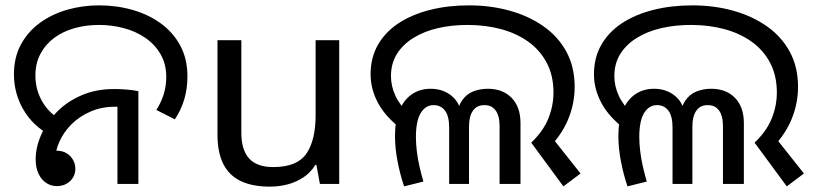

<svg xmlns="http://www.w3.org/2000/svg" viewBox="-20 -686 3036 716"><path d="M167 -182Q102 -217 67 -277.5Q32 -338 32 -409Q32 -472 58 -520Q84 -568 128.5 -600.5Q173 -633 230 -649.5Q287 -666 350 -666Q415 -666 474.5 -649Q534 -632 580 -598.5Q626 -565 652.5 -515.5Q679 -466 679 -401Q679 -355 667 -315Q655 -275 632 -241L563 -276Q580 -302 590 -333Q600 -364 600 -399Q600 -447 579 -483.5Q558 -520 522.5 -544.5Q487 -569 442 -581Q397 -593 349 -593Q301 -593 258 -581Q215 -569 182.5 -545Q150 -521 131 -485.5Q112 -450 112 -404Q112 -355 135 -312Q158 -269 201 -243L167 -182ZM192 8Q170 8 152 -4Q134 -16 123.5 -38.5Q113 -61 113 -92Q113 -136 133 -182Q153 -228 190.5 -267Q228 -306 282.5 -330Q337 -354 406 -354Q428 -354 452.5 -352Q477 -350 496 -346V0H418V-310L463 -283Q448 -286 434.5 -287Q421 -288 409 -288Q359 -288 317.5 -270Q276 -252 246.5 -222.5Q217 -193 201 -156.5Q185 -120 185 -84Q185 -69 192 -56.5Q199 -44 207 -33L149 -96Q151 -106 157.5 -112Q164 -118 173 -121Q182 -124 191 -124Q213 -124 228.5 -114.5Q244 -105 252.5 -89.5Q261 -74 261 -57Q261 -38 252 -23.5Q243 -9 227.5 -0.5Q212 8 192 8Z M1245 -536V0H1173L1160 -71H1156Q1139 -43 1112 -25Q1085 -7 1053 1.5Q1021 10 986 10Q922 10 878.5 -10.5Q835 -31 813 -74Q791 -117 791 -185V-536H880V-191Q880 -127 909 -95Q938 -63 999 -63Q1088 -63 1122.5 -113Q1157 -163 1157 -257V-536Z M1961 -154Q2006 -197 2025 -244.5Q2044 -292 2044 -341Q2044 -404 2019 -451.5Q1994 -499 1950 -530.5Q1906 -562 1848 -577.5Q1790 -593 1724 -593Q1664 -593 1612.5 -581Q1561 -569 1521.5 -544.5Q1482 -520 1460 -484.5Q1438 -449 1438 -402Q1438 -365 1454.5 -329Q1471 -293 1508 -258L1482 -201Q1419 -248 1390.5 -300.5Q1362 -353 1362 -409Q1362 -471 1389.5 -519Q1417 -567 1466.5 -599.5Q1516 -632 1583 -649Q1650 -666 1729 -666Q1810 -666 1881.5 -646Q1953 -626 2007.5 -587.5Q2062 -549 2092.5 -492.5Q2123 -436 2123 -362Q2123 -298 2097.5 -238Q2072 -178 2016 -123L2030 -184L2145 -39L2081 9ZM1487 9Q1472 -35 1462.5 -84.5Q1453 -134 1453 -179Q1453 -235 1469.5 -274.5Q1486 -314 1516 -334.5Q1546 -355 1586 -355Q1633 -355 1666 -327Q1699 -299 1704 -243H1682Q1686 -286 1702.5 -310.5Q1719 -335 1744.5 -345Q1770 -355 1799 -355Q1855 -355 1888 -321Q1921 -287 1921 -227V0H1843V-220Q1843 -227 1841.5 -239Q1840 -251 1834.5 -263.5Q1829 -276 1817.5 -285Q1806 -294 1786 -294Q1758 -294 1743.5 -273Q1729 -252 1729 -214V0H1655V-210Q1655 -253 1639.5 -273.5Q1624 -294 1597 -294Q1567 -294 1549 -264.5Q1531 -235 1531 -175Q1531 -150 1534.5 -121.5Q1538 -93 1544.5 -64.5Q1551 -36 1559 -9L1487 9Z M2794 -154Q2839 -197 2858 -244.5Q2877 -292 2877 -341Q2877 -404 2852 -451.5Q2827 -499 2783 -530.5Q2739 -562 2681 -577.5Q2623 -593 2557 -593Q2497 -593 2445.5 -581Q2394 -569 2354.5 -544.5Q2315 -520 2293 -484.5Q2271 -449 2271 -402Q2271 -365 2287.5 -329Q2304 -293 2341 -258L2315 -201Q2252 -248 2223.5 -300.5Q2195 -353 2195 -409Q2195 -471 2222.5 -519Q2250 -567 2299.5 -599.5Q2349 -632 2416 -649Q2483 -666 2562 -666Q2643 -666 2714.5 -646Q2786 -626 2840.5 -587.5Q2895 -549 2925.5 -492.5Q2956 -436 2956 -362Q2956 -298 2930.5 -238Q2905 -178 2849 -123L2863 -184L2978 -39L2914 9ZM2320 9Q2305 -35 2295.5 -84.5Q2286 -134 2286 -179Q2286 -235 2302.5 -274.5Q2319 -314 2349 -334.5Q2379 -355 2419 -355Q2466 -355 2499 -327Q2532 -299 2537 -243H2515Q2519 -286 2535.5 -310.5Q2552 -335 2577.5 -345Q2603 -355 2632 -355Q2688 -355 2721 -321Q2754 -287 2754 -227V0H2676V-220Q2676 -227 2674.5 -239Q2673 -251 2667.5 -263.5Q2662 -276 2650.5 -285Q2639 -294 2619 -294Q2591 -294 2576.5 -273Q2562 -252 2562 -214V0H2488V-210Q2488 -253 2472.5 -273.5Q2457 -294 2430 -294Q2400 -294 2382 -264.5Q2364 -235 2364 -175Q2364 -150 2367.5 -121.5Q2371 -93 2377.5 -64.5Q2384 -36 2392 -9L2320 9Z"/></svg>

Font: oriya25
Style: Book
Weight: 400
Designer: Jelle Bosma - Monotype Design Team
Foundry: Monotype Imaging Inc.
Version: Version 2.003